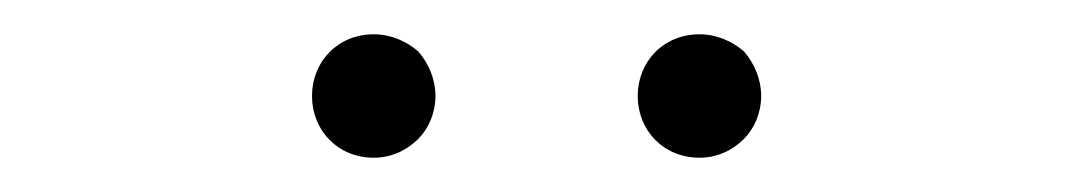

<svg xmlns="http://www.w3.org/2000/svg" viewBox="-20 -754 626 112"><path d="M224 -724C217 -730 208 -734 198 -734C177 -734 162 -718 162 -698C162 -678 177 -662 198 -662C208 -662 217 -666 224 -673C230 -679 234 -688 234 -698C234 -708 230 -717 224 -724ZM414 -724C407 -730 398 -734 388 -734C367 -734 352 -718 352 -698C352 -678 367 -662 388 -662C398 -662 407 -666 414 -673C420 -679 424 -688 424 -698C424 -708 420 -717 414 -724Z"/></svg>

Font: GenSenRounded2 TW EL
Style: Regular
Weight: 250
Version: Version 2.100;PS 2.1;hotconv 16.6.51;makeotf.lib2.5.65220 DE